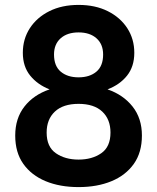

<svg xmlns="http://www.w3.org/2000/svg" viewBox="-20 -746 640 782"><path d="M300 16Q224 16 166 -8Q108 -32 75 -78.5Q42 -125 42 -194Q42 -264 79.5 -312Q117 -360 182 -382Q133 -401 103 -438Q73 -475 73 -531Q73 -587 101.5 -631Q130 -675 181 -700.5Q232 -726 300 -726Q368 -726 419 -700.5Q470 -675 498.5 -631Q527 -587 527 -531Q527 -475 497.5 -438Q468 -401 418 -382Q482 -360 520 -312Q558 -264 558 -194Q558 -125 525 -78.5Q492 -32 434 -8Q376 16 300 16ZM300 -431Q345 -431 372.5 -454Q400 -477 400 -524Q400 -566 373 -590Q346 -614 300 -614Q254 -614 227 -590Q200 -566 200 -524Q200 -477 227.5 -454Q255 -431 300 -431ZM300 -96Q355 -96 392.5 -122Q430 -148 430 -206Q430 -260 396.5 -291.5Q363 -323 300 -323Q237 -323 203.5 -291.5Q170 -260 170 -206Q170 -148 207.5 -122Q245 -96 300 -96Z"/></svg>

Font: Geist Mono SemiBold
Style: Regular
Weight: 600
Monospace: yes
Designer: Basement.studio, Andrés Briganti, Mateo Zaragoza
Foundry: Basement.studio, Vercel, Andrés Briganti, Guido Ferreyra, Mateo Zaragoza
Version: Version 1.500; ttfautohint (v1.8.4.7-5d5b)